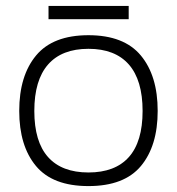

<svg xmlns="http://www.w3.org/2000/svg" viewBox="-20 -614 598 649"><path d="M144 -594H415V-549H144ZM45 -239Q45 -358 102 -426.5Q159 -495 279 -495Q399 -495 456 -426.5Q513 -358 513 -239Q513 -121 456.5 -53Q400 15 279 15Q158 15 101.5 -53Q45 -121 45 -239ZM462 -239Q462 -343 415.5 -396Q369 -449 279 -449Q189 -449 142.5 -396Q96 -343 96 -239Q96 -135 142.5 -83Q189 -31 279 -31Q369 -31 415.5 -83Q462 -135 462 -239Z"/></svg>

Font: Pridi ExtraLight
Style: Regular
Weight: 275
Designer: Katatrad Team
Foundry: CadsonDemak
Version: Version 1.001